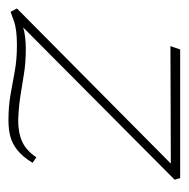

<svg xmlns="http://www.w3.org/2000/svg" viewBox="-17 -420 446 454"><g transform="rotate(90 206.0 -193.0)"><path d="M264 10Q230 10 202 5Q174 0 147 -5Q120 -10 86 -10Q48 -10 29 -3Q10 4 7 5L-1 -10L379 -387L387 -374L88 -373L96 -396H400L404 -383L24 -5L8 -13Q24 -19 44.5 -25Q65 -31 95 -31Q128 -31 154.5 -26.5Q181 -22 207.5 -18Q234 -14 263 -13Q293 -13 314 -22.5Q335 -32 351 -56L364 -47Q350 -24 334.5 -11.5Q319 1 302 5.5Q285 10 264 10Z"/></g></svg>

Font: Ysabeau Office Thin
Style: Italic
Weight: 250
Italic angle: -12°
Designer: Christian Thalmann (Catharsis Fonts)
Version: Version 2.001;gftools[0.9.30]; featfreeze: tnum,lnum,ss02